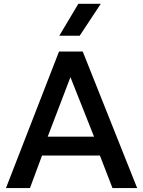

<svg xmlns="http://www.w3.org/2000/svg" viewBox="-20 -964 734 984"><path d="M10.5 0 282.5 -700H404L683 0H556.5L492 -167H195.5L133.5 0ZM224.5 -263.5H462L341 -568.5ZM284 -781 381.5 -944.5H496.5L388.5 -781Z"/></svg>

Font: Geologica Roman
Style: Regular
Weight: 400
Designer: Sindre Bremnes, Frode Helland
Foundry: Monokrom Skriftforlag AS
Version: Version 1.010;gftools[0.9.28]